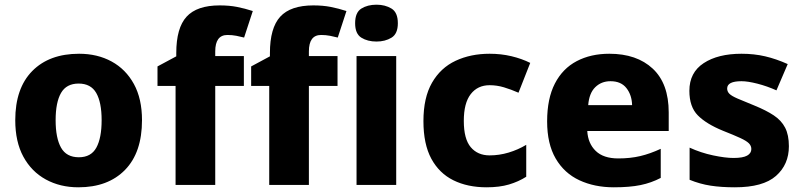

<svg xmlns="http://www.w3.org/2000/svg" viewBox="-20 -788 3422 818"><path d="M585 -276Q585 -138 512.5 -64Q440 10 314 10Q236 10 175 -23.5Q114 -57 79.5 -120.5Q45 -184 45 -276Q45 -412 117.5 -485.5Q190 -559 317 -559Q395 -559 455.5 -526Q516 -493 550.5 -430Q585 -367 585 -276ZM217 -276Q217 -200 240 -159Q263 -118 316 -118Q368 -118 390.5 -159Q413 -200 413 -276Q413 -352 390 -392Q367 -432 315 -432Q263 -432 240 -392Q217 -352 217 -276Z M1019 -422H897V0H728V-422H651V-505L731 -548V-562Q731 -669 775 -717Q819 -765 916 -765Q957 -765 990 -758.5Q1023 -752 1057 -741L1020 -628Q1005 -632 987 -635.5Q969 -639 949 -639Q897 -639 897 -569V-549H1019Z M1418 -422H1296V0H1127V-422H1050V-505L1130 -548V-562Q1130 -669 1174 -717Q1218 -765 1315 -765Q1356 -765 1389 -758.5Q1422 -752 1456 -741L1419 -628Q1404 -632 1386 -635.5Q1368 -639 1348 -639Q1296 -639 1296 -569V-549H1418Z M1584 -768Q1621 -768 1648 -751.5Q1675 -735 1675 -689Q1675 -644 1648 -627.5Q1621 -611 1584 -611Q1546 -611 1519.5 -627.5Q1493 -644 1493 -689Q1493 -735 1519.5 -751.5Q1546 -768 1584 -768ZM1668 -549V0H1499V-549Z M2053 10Q1972 10 1911.5 -20Q1851 -50 1817.5 -112Q1784 -174 1784 -272Q1784 -372 1820.5 -435.5Q1857 -499 1921 -529Q1985 -559 2066 -559Q2115 -559 2159 -548.5Q2203 -538 2239 -520L2189 -393Q2157 -407 2127 -416Q2097 -425 2066 -425Q2015 -425 1985.5 -387Q1956 -349 1956 -273Q1956 -196 1985.5 -161Q2015 -126 2066 -126Q2107 -126 2147 -138Q2187 -150 2222 -171V-35Q2189 -14 2148.5 -2Q2108 10 2053 10Z M2576 -559Q2693 -559 2761 -495.5Q2829 -432 2829 -309V-230H2482Q2485 -177 2518 -145Q2551 -113 2614 -113Q2665 -113 2707.5 -123Q2750 -133 2795 -154V-30Q2755 -9 2709 0.5Q2663 10 2595 10Q2513 10 2448.5 -20Q2384 -50 2347.5 -112.5Q2311 -175 2311 -271Q2311 -368 2344 -432Q2377 -496 2437 -527.5Q2497 -559 2576 -559ZM2581 -442Q2542 -442 2516 -416.5Q2490 -391 2486 -340H2673Q2672 -383 2649 -412.5Q2626 -442 2581 -442Z M3341 -165Q3341 -87 3286 -38.5Q3231 10 3111 10Q3053 10 3007.5 3Q2962 -4 2918 -22V-159Q2966 -137 3018 -126Q3070 -115 3105 -115Q3145 -115 3163 -125Q3181 -135 3181 -153Q3181 -167 3170.5 -177.5Q3160 -188 3134 -200Q3108 -212 3060 -231Q2989 -260 2953 -296.5Q2917 -333 2917 -401Q2917 -479 2978 -519Q3039 -559 3139 -559Q3193 -559 3240 -548Q3287 -537 3336 -515L3288 -403Q3248 -421 3207 -431.5Q3166 -442 3139 -442Q3078 -442 3078 -411Q3078 -398 3087.5 -388.5Q3097 -379 3122.5 -368Q3148 -357 3195 -338Q3244 -318 3276.5 -296.5Q3309 -275 3325 -244Q3341 -213 3341 -165Z"/></svg>

Font: Noto Sans Thai Looped ExtraBold
Style: Regular
Weight: 800
Designer: Sasikarn Vongin, Ben Mitchell
Foundry: The Fontpad Ltd
Version: Version 1.001; ttfautohint (v1.8.4.7-5d5b)